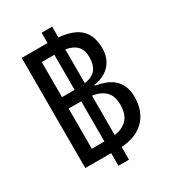

<svg xmlns="http://www.w3.org/2000/svg" viewBox="-206 -888 963 1078"><g transform="rotate(-30 275.5 -349.5)"><path d="M306.6 -780.8V-710.9Q353 -706.5 387.5 -694.3Q421.9 -682.1 444.6 -660.6Q467.3 -639.2 478.8 -607.7Q490.2 -576.2 490.2 -533.2Q490.2 -502.9 480.7 -476.6Q471.2 -450.2 453.1 -430.2Q435.1 -410.2 408.4 -396.7Q381.8 -383.3 348.1 -378.9V-374Q381.8 -368.2 411.4 -357.2Q440.9 -346.2 462.9 -326.9Q484.9 -307.6 497.6 -278.3Q510.3 -249 510.3 -207Q510.3 -161.1 496.6 -124.3Q482.9 -87.4 457 -61Q431.2 -34.7 393.1 -19Q355 -3.4 306.6 -0.5V82H238.3V0H70.8V-713.9H238.3V-780.8ZM419.4 -210.9Q419.4 -234.4 413.6 -254.9Q407.7 -275.4 394.5 -291Q381.3 -306.6 359.9 -317.6Q338.4 -328.6 306.6 -333V-78.1Q337.9 -82.5 359.4 -94Q380.9 -105.5 394.3 -122.6Q407.7 -139.6 413.6 -162.1Q419.4 -184.6 419.4 -210.9ZM156.7 -75.7H238.3V-335.9H156.7ZM156.7 -410.2H238.3V-637.7H156.7ZM402.3 -526.9Q402.3 -573.2 379.2 -598.9Q356 -624.5 306.6 -633.3V-413.6Q359.4 -422.4 380.9 -450.9Q402.3 -479.5 402.3 -526.9Z"/></g></svg>

Font: Noboto
Style: Regular
Weight: 400
Designer: Google
Version: Version 2.001101; 2014